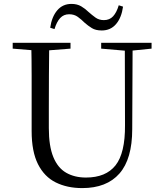

<svg xmlns="http://www.w3.org/2000/svg" viewBox="-20 -947 837 983"><path d="M237 -805Q245 -861 273 -894Q301 -927 346 -927Q375 -927 396 -914.5Q417 -902 433 -886Q451 -870 469 -857Q487 -844 512 -844Q541 -844 559 -863.5Q577 -883 588 -920L610 -913Q602 -856 574 -823.5Q546 -791 501 -791Q470 -791 450.5 -803Q431 -815 414 -830Q397 -847 378.5 -860.5Q360 -874 334 -874Q306 -874 288 -854.5Q270 -835 259 -798ZM401 16Q324 16 265.5 -13Q207 -42 174.5 -106.5Q142 -171 142 -276V-391Q142 -476 142 -560.5Q142 -645 140 -728H232Q231 -645 230.5 -561Q230 -477 230 -391V-291Q230 -199 253 -143Q276 -87 319 -62.5Q362 -38 420 -38Q522 -38 571.5 -100.5Q621 -163 620 -306L619 -728H659L657 -286Q657 -133 591.5 -58.5Q526 16 401 16ZM45 -698V-728H341V-698L201 -687H180ZM498 -698V-728H756V-698L647 -687H626Z"/></svg>

Font: Noto Serif KR
Style: Regular
Weight: 400
Designer: Ryoko NISHIZUKA  (kana & ideographs); Frank Grießhammer (Latin, Greek & Cyrillic); Wenlong ZHANG  (bopomofo); Sandoll Co
Foundry: Adobe
Version: Version 2.003-H1;hotconv 1.1.1;makeotfexe 2.6.0